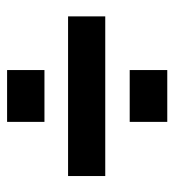

<svg xmlns="http://www.w3.org/2000/svg" viewBox="6 -584 500 552"><g transform="rotate(-90 256.0 -308.0)"><path d="M330.6 -185.1V-77.1H181.6V-185.1ZM484.9 -362.3V-255.4H25.9V-362.3ZM330.6 -537.6V-430.2H181.6V-537.6Z"/></g></svg>

Font: Yantramanav Black
Style: Regular
Weight: 900
Version: Version 1.001;PS 1.0;hotconv 1.0.72;makeotf.lib2.5.5900; ttf